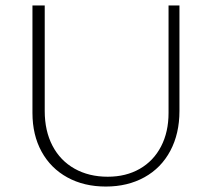

<svg xmlns="http://www.w3.org/2000/svg" viewBox="-20 -678 776 704"><path d="M99 -264V-658H144V-271Q144 -198 172.5 -143.5Q201 -89 253.5 -59.5Q306 -30 375 -30Q442 -30 492.5 -59Q543 -88 570.5 -141Q598 -194 598 -264V-658H638V-271Q638 -188 604.5 -125Q571 -62 509.5 -28Q448 6 368 6Q288 6 227 -27.5Q166 -61 132.5 -122Q99 -183 99 -264Z"/></svg>

Font: Ysabeau Light
Style: Regular
Weight: 300
Designer: Christian Thalmann (Catharsis Fonts)
Version: Version 0.003